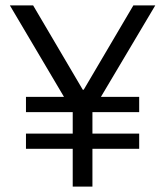

<svg xmlns="http://www.w3.org/2000/svg" viewBox="-20 -695 615 715"><path d="M250.8 0V-140.8H76.7V-197.5H250.8V-277.5H76.7V-334.2H218.3L16.7 -675H103.3L288.3 -360.8H291.7L476.7 -675H558.3L355.8 -334.2H498.3V-277.5H324.2V-197.5H498.3V-140.8H324.2V0Z"/></svg>

Font: Funnel Display Light
Style: Regular
Weight: 300
Designer: NORD ID, Kristian Moeller
Foundry: Dicotype
Version: Version 1.000